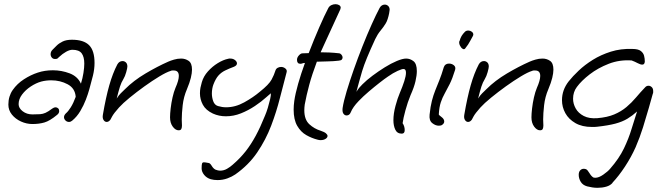

<svg xmlns="http://www.w3.org/2000/svg" viewBox="-20 -615 3203 918"><path d="M135 -22Q107 -22 80.5 -34Q54 -46 37 -67Q20 -88 20 -115Q20 -155 41 -185Q62 -215 94.5 -236Q127 -257 161 -268Q194 -279 233 -279Q274 -279 312.5 -264.5Q351 -250 367 -215Q375 -241 379 -266.5Q383 -292 383 -311Q383 -343 370.5 -360Q358 -377 326 -377Q313 -377 296 -367.5Q279 -358 263 -343Q257 -337 254.5 -335Q252 -333 243 -333Q233 -333 227.5 -340Q222 -347 222 -356Q222 -368 231 -377Q240 -386 251 -397Q262 -408 279.5 -416.5Q297 -425 324 -425Q380 -425 406 -399Q432 -373 432 -314Q432 -285 424.5 -254Q417 -223 407 -188Q401 -166 390.5 -138.5Q380 -111 364 -84Q348 -57 325 -38Q318 -32 310 -32Q300 -32 293 -39Q286 -46 286 -55Q286 -64 295 -73Q306 -82 318.5 -102Q331 -122 342 -152Q339 -193 303.5 -212Q268 -231 225 -231Q200 -231 177 -225Q152 -218 127 -201.5Q102 -185 85.5 -163Q69 -141 69 -117Q69 -98 88.5 -83Q108 -68 135 -68Q158 -68 171.5 -69Q185 -70 197.5 -75.5Q210 -81 230 -96Q239 -102 245 -102Q253 -102 258 -97Q263 -92 263 -84Q263 -73 252 -65Q218 -37 192.5 -29.5Q167 -22 135 -22Z M834 8Q819 8 806 -9.5Q793 -27 793 -54Q793 -71 796 -97Q799 -123 805 -149.5Q811 -176 819 -195Q835 -231 835 -252Q835 -278 811 -278Q808 -278 804 -278Q800 -278 796 -276Q776 -270 742 -249.5Q708 -229 670.5 -202Q633 -175 600 -148Q567 -121 549 -101Q524 -73 516 -58Q508 -43 508 -43Q500 -32 490 -32Q481 -32 475 -41.5Q469 -51 472 -67Q486 -149 502.5 -207Q519 -265 541 -307Q550 -323 566 -323Q575 -323 582 -316.5Q589 -310 589 -297Q589 -290 583.5 -270Q578 -250 570 -237Q560 -221 553.5 -200.5Q547 -180 538 -144Q549 -161 557 -168.5Q565 -176 578 -189Q619 -230 675.5 -263.5Q732 -297 784 -320Q795 -325 812 -330Q829 -335 846 -335Q866 -335 882 -324Q898 -313 898 -282Q898 -266 892.5 -243Q887 -220 874 -189Q858 -152 853.5 -112Q849 -72 849 -44Q849 -36 849.5 -28.5Q850 -21 850 -15Q850 -5 847 1.5Q844 8 834 8Z M1020 246Q1003 246 988 242Q968 236 956 221Q944 206 944 190Q944 173 946 167Q948 161 955 161Q961 161 976 164Q984 164 992 177.5Q1000 191 1010 196Q1023 201 1032 201Q1050 201 1065.5 192Q1081 183 1092 173Q1128 142 1154 109Q1180 76 1202.5 34.5Q1225 -7 1247 -62Q1254 -78 1260.5 -99.5Q1267 -121 1271.5 -140.5Q1276 -160 1275 -169Q1270 -165 1264.5 -160Q1259 -155 1253 -150Q1230 -129 1198.5 -108Q1167 -87 1132 -73Q1097 -59 1060 -59Q1027 -59 998 -72Q964 -88 950 -114Q936 -140 936 -169Q936 -183 938.5 -196Q941 -209 945 -222Q953 -250 974 -273.5Q995 -297 1021 -313Q1047 -329 1071 -334Q1073 -335 1076 -335Q1079 -335 1081 -335Q1095 -335 1104 -327.5Q1113 -320 1113 -312Q1113 -302 1099 -296Q1075 -287 1056.5 -278Q1038 -269 1024.5 -254Q1011 -239 1000 -210Q997 -202 995 -191Q993 -180 993 -168Q993 -149 999.5 -131Q1006 -113 1022 -108Q1042 -102 1061 -102Q1105 -102 1147.5 -125.5Q1190 -149 1222 -176Q1266 -211 1278.5 -234.5Q1291 -258 1296 -275Q1299 -286 1307 -290.5Q1315 -295 1324 -295Q1335 -295 1344.5 -287.5Q1354 -280 1350 -268Q1335 -213 1318.5 -147Q1302 -81 1276.5 -14Q1251 53 1210 113.5Q1169 174 1105 219Q1089 230 1067 238Q1045 246 1020 246Z M1513 55Q1509 55 1506 54.5Q1503 54 1499 53Q1471 46 1444.5 31Q1418 16 1401 -13.5Q1384 -43 1384 -91Q1384 -110 1387 -132Q1392 -167 1405.5 -214.5Q1419 -262 1438 -314H1437Q1431 -314 1426 -312Q1421 -310 1416 -310Q1400 -310 1400 -329Q1400 -340 1409 -350Q1418 -360 1426 -360L1456 -361Q1481 -426 1506.5 -484.5Q1532 -543 1550 -577Q1555 -586 1564.5 -590.5Q1574 -595 1584 -595Q1594 -595 1601.5 -590.5Q1609 -586 1609 -578Q1609 -576 1607 -570L1545 -435Q1536 -416 1528.5 -399Q1521 -382 1513 -365Q1533 -365 1554.5 -364Q1576 -363 1603 -360Q1608 -359 1613 -353Q1618 -347 1618 -340Q1618 -335 1614.5 -330.5Q1611 -326 1600 -325Q1576 -322 1547 -321.5Q1518 -321 1495 -320Q1472 -259 1458.5 -209Q1445 -159 1437 -115Q1436 -108 1435.5 -101Q1435 -94 1435 -88Q1435 -43 1459 -21Q1483 1 1513 10Q1531 16 1538.5 22.5Q1546 29 1546 35Q1546 43 1536.5 49Q1527 55 1513 55Z M1901 24Q1879 24 1870 5Q1861 -14 1861 -40Q1861 -72 1871 -109Q1881 -146 1891 -169Q1905 -202 1913 -227Q1921 -252 1921 -267Q1921 -285 1910 -285Q1903 -286 1881 -276Q1859 -266 1835 -249Q1820 -239 1795 -219.5Q1770 -200 1743 -177Q1716 -154 1695 -132Q1667 -103 1657 -78Q1651 -63 1637 -63Q1628 -63 1622 -71.5Q1616 -80 1618 -98Q1623 -131 1637.5 -179Q1652 -227 1671.5 -282.5Q1691 -338 1713 -393.5Q1735 -449 1756.5 -497Q1778 -545 1795 -577Q1804 -593 1820 -593Q1829 -593 1836 -586.5Q1843 -580 1843 -568Q1843 -564 1840.5 -551Q1838 -538 1833.5 -524Q1829 -510 1823 -501Q1813 -485 1799 -468Q1785 -451 1774 -428Q1750 -376 1735 -339.5Q1720 -303 1711.5 -275Q1703 -247 1697 -224Q1691 -201 1684 -176Q1692 -189 1699 -197Q1706 -205 1713 -212Q1733 -232 1761 -253Q1789 -274 1819.5 -293Q1850 -312 1877.5 -323.5Q1905 -335 1922 -335Q1941 -335 1957 -322.5Q1973 -310 1973 -275Q1973 -255 1966.5 -226.5Q1960 -198 1943 -160Q1929 -126 1918.5 -87.5Q1908 -49 1905 -26Q1915 -11 1915 7Q1915 24 1901 24Z M2204 -383Q2199 -377 2191.5 -382Q2184 -387 2179 -397.5Q2174 -408 2176 -418H2177Q2181 -433 2187 -443Q2193 -453 2203 -463Q2209 -469 2219 -469Q2228 -469 2235.5 -463.5Q2243 -458 2243 -450Q2243 -446 2240 -441Q2237 -437 2228.5 -420Q2220 -403 2204 -383ZM2078 -14Q2062 -14 2046.5 -26.5Q2031 -39 2034 -67Q2038 -106 2045 -133Q2052 -160 2061 -182.5Q2070 -205 2080.5 -231Q2091 -257 2102 -294Q2108 -311 2127 -311Q2140 -311 2150 -303Q2160 -295 2156 -281Q2143 -239 2130 -213Q2117 -187 2106 -167.5Q2095 -148 2087.5 -125.5Q2080 -103 2078 -68Q2078 -65 2091 -55.5Q2104 -46 2104 -34Q2104 -25 2094 -18Q2089 -14 2078 -14Z M2562 8Q2547 8 2534 -9.5Q2521 -27 2521 -54Q2521 -71 2524 -97Q2527 -123 2533 -149.5Q2539 -176 2547 -195Q2563 -231 2563 -252Q2563 -278 2539 -278Q2536 -278 2532 -278Q2528 -278 2524 -276Q2504 -270 2470 -249.5Q2436 -229 2398.5 -202Q2361 -175 2328 -148Q2295 -121 2277 -101Q2252 -73 2244 -58Q2236 -43 2236 -43Q2228 -32 2218 -32Q2209 -32 2203 -41.5Q2197 -51 2200 -67Q2214 -149 2230.5 -207Q2247 -265 2269 -307Q2278 -323 2294 -323Q2303 -323 2310 -316.5Q2317 -310 2317 -297Q2317 -290 2311.5 -270Q2306 -250 2298 -237Q2288 -221 2281.5 -200.5Q2275 -180 2266 -144Q2277 -161 2285 -168.5Q2293 -176 2306 -189Q2347 -230 2403.5 -263.5Q2460 -297 2512 -320Q2523 -325 2540 -330Q2557 -335 2574 -335Q2594 -335 2610 -324Q2626 -313 2626 -282Q2626 -266 2620.5 -243Q2615 -220 2602 -189Q2586 -152 2581.5 -112Q2577 -72 2577 -44Q2577 -36 2577.5 -28.5Q2578 -21 2578 -15Q2578 -5 2575 1.5Q2572 8 2562 8Z M2837 283Q2824 283 2811.5 281Q2799 279 2787 276Q2766 270 2756.5 254Q2747 238 2747 221Q2747 207 2754 199.5Q2761 192 2771 192Q2774 192 2776.5 192.5Q2779 193 2782 194Q2789 197 2798.5 213Q2808 229 2818 234Q2821 235 2826 235Q2843 235 2864.5 220Q2886 205 2897 192Q2940 143 2963 95Q2986 47 2999.5 2Q3013 -43 3026 -82Q3004 -62 2980 -47.5Q2956 -33 2922.5 -24Q2889 -15 2835 -9Q2828 -8 2822 -8Q2816 -8 2810 -8Q2763 -8 2731 -26.5Q2699 -45 2683 -74Q2667 -103 2667 -136Q2667 -185 2699 -226Q2718 -250 2747 -277.5Q2776 -305 2814.5 -329Q2853 -353 2900.5 -368Q2948 -383 3003 -381Q3031 -381 3043.5 -371.5Q3056 -362 3059.5 -348.5Q3063 -335 3063 -321Q3062 -306 3051 -306Q3042 -306 3029 -313Q3016 -320 3000 -326Q2942 -330 2890.5 -310Q2839 -290 2799.5 -259.5Q2760 -229 2738 -199Q2720 -175 2720 -143Q2720 -119 2732.5 -96.5Q2745 -74 2771 -60.5Q2797 -47 2836 -50Q2884 -54 2917 -68Q2950 -82 2975 -103Q3000 -124 3021 -149Q3042 -174 3066 -199Q3072 -205 3081 -205Q3089 -205 3096 -198.5Q3103 -192 3103 -180Q3103 -177 3103 -173.5Q3103 -170 3101 -166Q3094 -141 3082 -98.5Q3070 -56 3054.5 -6.5Q3039 43 3019 89Q2998 136 2968.5 181Q2939 226 2908 259H2909Q2898 272 2878.5 277.5Q2859 283 2837 283Z"/></svg>

Font: Grape Nuts
Style: Regular
Weight: 400
Designer: Robert E. Leuschke
Foundry: Robert E. Leuschke
Version: Version 1.010; ttfautohint (v1.8.3)